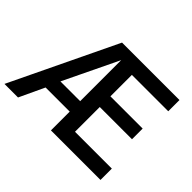

<svg xmlns="http://www.w3.org/2000/svg" viewBox="-164 -948 1196 1196"><g transform="rotate(45 434.0 -350.0)"><path d="M-22.5 0 313.5 -700H819.5V-601H499V-412H783V-318H499V-100H823.5V0H387V-165.5H174.5L97 0ZM213 -257.5H387V-619Z"/></g></svg>

Font: Geologica
Style: Regular
Weight: 400
Designer: Sindre Bremnes, Frode Helland
Foundry: Monokrom Skriftforlag AS
Version: Version 1.010; ttfautohint (v1.8.4.7-5d5b);gftools[0.9.28]